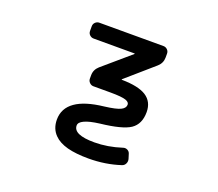

<svg xmlns="http://www.w3.org/2000/svg" viewBox="-124 -720 1249 1102"><g transform="rotate(20 500.0 -169.0)"><path d="M512.7 208Q436.5 208 383.8 194.3Q330.1 179.7 301.8 150.4Q266.6 115.2 266.6 59.6Q266.6 -9.8 325.2 -50.8Q381.8 -90.8 495.1 -103.5Q568.4 -112.3 594.7 -126Q619.1 -138.7 619.1 -159.2Q619.1 -174.8 596.7 -182.6Q571.3 -191.4 502.9 -191.4H398.4Q384.8 -191.4 374.5 -201.7Q364.3 -211.9 364.3 -225.6V-246.1Q364.3 -280.3 390.6 -303.7L556.6 -446.3Q557.6 -446.3 557.1 -447.8Q556.6 -449.2 555.7 -449.2H305.7Q292 -449.2 281.7 -459Q271.5 -468.8 271.5 -483.4V-511.7Q271.5 -526.4 281.7 -536.1Q292 -545.9 305.7 -545.9H697.3Q710.9 -545.9 721.2 -536.1Q731.4 -526.4 731.4 -511.7V-488.3Q731.4 -454.1 705.1 -430.7L538.1 -285.2Q537.1 -284.2 537.6 -283.2Q538.1 -282.2 539.1 -282.2Q639.6 -281.2 687.5 -251Q736.3 -219.7 736.3 -156.2Q736.3 -83 687.5 -49.8Q639.6 -17.6 506.8 -2.9Q444.3 4.9 414.1 19.5Q384.8 33.2 384.8 52.7Q384.8 109.4 512.7 109.4Q593.8 109.4 678.7 82Q692.4 77.1 705.1 83.5Q717.8 89.8 721.7 103.5L730.5 131.8Q734.4 146.5 728 159.7Q721.7 172.9 708 177.7Q616.2 208 512.7 208Z"/></g></svg>

Font: Rounded-L Mgen+ 1m medium
Style: Regular
Weight: 500
Designer: [Source Han Sans]
Ryoko NISHIZUKA  (kana & ideographs); Paul D. Hunt (Latin, Greek & Cyrillic); Wenlong ZHANG  (bopomofo
Version: Version 1.059.20150602